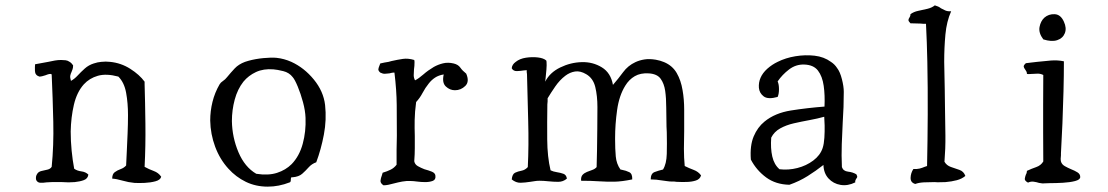

<svg xmlns="http://www.w3.org/2000/svg" viewBox="-20 -685 4138 717"><path d="M582 -25Q579 -13 560.5 -8Q542 -3 520 -2Q498 -1 482 -2Q460 -4 437.5 -10.5Q415 -17 399 -18Q399 -35 408.5 -42Q418 -49 430.5 -53.5Q443 -58 451 -67Q452 -88 453.5 -119.5Q455 -151 456.5 -187Q458 -223 458 -255Q458 -300 451 -338.5Q444 -377 422 -399Q377 -411 345.5 -402Q314 -393 293 -370Q267 -341 256 -294Q245 -247 244 -194Q244 -158 247.5 -122.5Q251 -87 257 -55Q268 -47 284 -45Q300 -43 310 -33Q308 -18 293.5 -12.5Q279 -7 259 -5Q248 -4 236 -4Q224 -4 212 -5Q202 -5 192 -5Q182 -5 173 -5Q168 -5 163.5 -4.5Q159 -4 154 -4Q141 -2 130.5 -2.5Q120 -3 115 -13Q112 -26 119 -36Q124 -44 135 -46.5Q146 -49 157 -51.5Q168 -54 173 -62Q181 -141 179 -230Q177 -319 173 -407Q170 -410 163.5 -408.5Q157 -407 150 -404Q144 -402 138 -400.5Q132 -399 127 -399Q111 -404 110.5 -420Q110 -436 111 -445Q123 -447 135.5 -449.5Q148 -452 160 -454Q173 -457 185 -459Q197 -461 208 -461Q217 -461 225 -460Q233 -459 240 -454Q247 -450 253 -441Q253 -432 251 -426.5Q249 -421 247 -416Q244 -410 242.5 -403Q241 -396 245 -383Q258 -390 270 -403Q282 -416 296.5 -429Q311 -442 330 -448Q345 -453 358 -454Q375 -456 391 -454Q432 -450 466.5 -428Q501 -406 520 -380Q520 -377 520 -371Q522 -305 523 -222.5Q524 -140 520 -62Q536 -53 554 -46.5Q572 -40 582 -25Z M1194 -293Q1200 -238 1189.5 -182.5Q1179 -127 1161 -79Q1144 -73 1132.5 -60Q1121 -47 1108.5 -36Q1096 -25 1073 -23Q1068 -24 1067 -21Q1066 -18 1066 -14Q1066 -5 1062 -4Q1021 12 980 12Q935 12 898 -6Q861 -24 833 -55Q801 -90 783.5 -137Q766 -184 765 -235Q765 -270 773.5 -304.5Q782 -339 800 -370Q804 -377 812.5 -382.5Q821 -388 828 -397Q842 -414 856.5 -429.5Q871 -445 895 -454Q900 -456 908 -458Q933 -465 963.5 -468Q994 -471 1013 -469Q1041 -466 1068 -454Q1116 -432 1152 -388Q1188 -344 1194 -293ZM1121 -245Q1120 -272 1111.5 -303.5Q1103 -335 1092 -361.5Q1081 -388 1073 -397Q1060 -414 1037.5 -419.5Q1015 -425 1001 -426Q964 -429 936 -416Q908 -403 889 -380Q867 -352 856.5 -313Q846 -274 846 -233Q847 -172 870.5 -116.5Q894 -61 937 -36Q982 -29 1014.5 -39.5Q1047 -50 1069 -72Q1098 -102 1110.5 -148Q1123 -194 1121 -245Z M1721 -410Q1734 -380 1717.5 -364Q1701 -348 1679 -348Q1660 -348 1645 -362Q1630 -376 1637 -407Q1618 -404 1604.5 -395Q1591 -386 1581 -373Q1568 -357 1558 -338Q1548 -319 1534 -304Q1529 -267 1528.5 -236.5Q1528 -206 1529 -177Q1529 -155 1529 -132Q1529 -109 1527 -83Q1529 -71 1540.5 -64.5Q1552 -58 1565 -53Q1580 -49 1592.5 -44Q1605 -39 1606 -29Q1608 -14 1596 -9.5Q1584 -5 1568 -5Q1553 -5 1538 -7Q1523 -9 1515 -9Q1498 -10 1482 -7Q1466 -4 1451 0Q1440 3 1430.5 5Q1421 7 1412 7Q1400 -1 1401 -10.5Q1402 -20 1406 -30Q1408 -37 1409 -40Q1426 -45 1439 -51.5Q1452 -58 1461 -70Q1461 -100 1461 -126.5Q1461 -153 1462 -178Q1462 -238 1461.5 -293Q1461 -348 1453 -414Q1447 -414 1442.5 -413Q1438 -412 1434 -411Q1425 -410 1417.5 -409.5Q1410 -409 1400 -414Q1392 -421 1393 -427Q1394 -433 1397 -440Q1399 -445 1400 -448Q1408 -450 1416 -451.5Q1424 -453 1431 -454Q1435 -455 1442 -457Q1464 -462 1484 -465Q1504 -468 1527 -461Q1527 -460 1527.5 -458Q1528 -456 1528 -454Q1528 -446 1527.5 -439Q1527 -432 1526 -426Q1525 -414 1525 -404Q1525 -394 1530 -385Q1544 -392 1561 -407Q1578 -422 1600 -435Q1616 -444 1634.5 -448.5Q1653 -453 1674 -448Q1691 -444 1699 -432.5Q1707 -421 1721 -410Z M2598 -30Q2594 -16 2579 -11Q2564 -6 2544 -5.5Q2524 -5 2506 -6Q2502 -7 2498 -7Q2494 -7 2490 -7Q2481 -7 2471.5 -8.5Q2462 -10 2453 -11Q2442 -13 2431 -14Q2420 -15 2410 -15Q2410 -37 2424.5 -42.5Q2439 -48 2456 -52Q2469 -73 2470 -110.5Q2471 -148 2470 -191Q2470 -196 2469.5 -201.5Q2469 -207 2469 -212Q2468 -247 2468 -282.5Q2468 -318 2464 -346Q2460 -373 2447 -391Q2434 -409 2403 -411Q2372 -413 2350.5 -400.5Q2329 -388 2315 -365Q2292 -328 2284.5 -274Q2277 -220 2277 -170Q2277 -168 2277 -164Q2277 -129 2279.5 -101Q2282 -73 2297 -52Q2299 -52 2302 -51Q2318 -48 2330 -42Q2342 -36 2341 -15Q2302 -7 2274.5 -6.5Q2247 -6 2216 -8Q2202 -9 2185.5 -9.5Q2169 -10 2150 -10Q2149 -25 2155.5 -32Q2162 -39 2172 -43Q2182 -47 2192 -50.5Q2202 -54 2208 -61Q2209 -85 2209.5 -123.5Q2210 -162 2210.5 -205Q2211 -248 2211 -285Q2211 -327 2203 -360Q2195 -393 2169 -408Q2147 -421 2127.5 -418Q2108 -415 2091 -402Q2070 -386 2053.5 -362Q2037 -338 2025 -318Q2025 -312 2025 -306.5Q2025 -301 2024 -295Q2023 -229 2023.5 -164Q2024 -99 2036 -49Q2046 -44 2059.5 -42Q2073 -40 2084 -36Q2095 -32 2097 -18Q2083 -6 2065 -6Q2047 -6 2028 -8Q2019 -9 2010.5 -9.5Q2002 -10 1994 -10Q1985 -10 1976.5 -8.5Q1968 -7 1960 -6Q1941 -3 1924 -2.5Q1907 -2 1891 -15Q1893 -35 1903.5 -40Q1914 -45 1927.5 -47.5Q1941 -50 1951 -61Q1955 -142 1952.5 -233Q1950 -324 1948 -408Q1947 -412 1947 -415.5Q1947 -419 1947 -423Q1945 -423 1936 -422Q1924 -420 1910.5 -419.5Q1897 -419 1891 -430Q1892 -444 1906 -454Q1921 -466 1944 -469.5Q1967 -473 1988.5 -470.5Q2010 -468 2020 -459Q2020 -458 2020.5 -457Q2021 -456 2021 -454Q2022 -443 2020.5 -425Q2019 -407 2017.5 -393.5Q2016 -380 2016 -380Q2033 -414 2072 -433Q2111 -452 2153 -453Q2194 -454 2227.5 -433.5Q2261 -413 2269 -368Q2289 -391 2307 -415.5Q2325 -440 2353 -453Q2368 -460 2386.5 -463Q2405 -466 2429 -462Q2446 -459 2460 -453Q2491 -440 2507 -412.5Q2523 -385 2529 -348Q2535 -314 2535 -275Q2535 -236 2535 -196Q2534 -162 2534 -129Q2534 -96 2537 -65Q2553 -57 2570.5 -50.5Q2588 -44 2598 -30Z M3178 -34Q3182 -27 3181 -23.5Q3180 -20 3177 -17Q3176 -14 3174.5 -11.5Q3173 -9 3174 -4Q3146 10 3119 5.5Q3092 1 3074 -18.5Q3056 -38 3055 -69Q3027 -47 2996 -27.5Q2965 -8 2928 5Q2877 4 2841 -22.5Q2805 -49 2784 -89Q2780 -141 2794.5 -175.5Q2809 -210 2835 -231Q2874 -263 2934 -272.5Q2994 -282 3059 -287Q3061 -329 3056 -364.5Q3051 -400 3034.5 -421.5Q3018 -443 2983 -444Q2952 -445 2926.5 -425.5Q2901 -406 2884 -381Q2889 -370 2889 -352Q2889 -334 2884 -323Q2848 -313 2832 -325Q2816 -337 2814 -357Q2811 -397 2845 -428Q2863 -444 2884 -454Q2914 -469 2950.5 -475Q2987 -481 3022 -477Q3057 -473 3083 -454Q3097 -445 3106 -431Q3117 -417 3124 -389.5Q3131 -362 3131 -342Q3131 -314 3130 -285.5Q3129 -257 3127 -227Q3125 -188 3123.5 -146.5Q3122 -105 3124 -61Q3129 -46 3147 -44Q3165 -42 3178 -34ZM3058 -249Q3033 -242 3003 -236.5Q2973 -231 2944.5 -224.5Q2916 -218 2893.5 -205.5Q2871 -193 2860 -171Q2857 -131 2864 -100.5Q2871 -70 2891 -53Q2924 -49 2957.5 -57.5Q2991 -66 3017 -85.5Q3043 -105 3052 -132Q3057 -147 3058.5 -170.5Q3060 -194 3059.5 -216.5Q3059 -239 3058 -249Z M3585 -28Q3572 -17 3553 -12Q3534 -7 3511 -5Q3501 -5 3490.5 -4.5Q3480 -4 3470 -5Q3449 -5 3430 -4Q3411 -3 3398 2Q3380 -3 3380.5 -21Q3381 -39 3391 -54Q3404 -53 3414 -55.5Q3424 -58 3433 -62Q3439 -64 3442 -65Q3444 -159 3444.5 -258Q3445 -357 3443 -454Q3442 -490 3441 -526Q3440 -562 3438 -596Q3435 -596 3429.5 -596Q3424 -596 3417 -597Q3408 -597 3398.5 -597.5Q3389 -598 3380 -598Q3372 -606 3372.5 -610.5Q3373 -615 3376 -619Q3378 -622 3379 -625Q3380 -628 3380 -632Q3392 -641 3409 -644.5Q3426 -648 3443 -652Q3460 -656 3471 -665Q3478 -663 3483.5 -660.5Q3489 -658 3494 -654Q3501 -650 3510 -646Q3519 -642 3532 -643Q3515 -605 3510.5 -556Q3506 -507 3506 -454Q3506 -429 3507 -403.5Q3508 -378 3508 -354Q3508 -335 3508.5 -316Q3509 -297 3509 -279Q3510 -227 3510.5 -178.5Q3511 -130 3507 -81Q3515 -67 3531 -61.5Q3547 -56 3563 -50.5Q3579 -45 3585 -28Z M4014 -24Q4014 -14 3995 -9Q3976 -4 3949.5 -2.5Q3923 -1 3899 -1Q3892 -1 3885 -0.5Q3878 0 3873 0Q3870 0 3860 -2Q3851 -5 3840 -6.5Q3829 -8 3819 -3Q3806 -10 3807 -17.5Q3808 -25 3811 -33Q3813 -36 3814 -40Q3815 -44 3815 -47Q3832 -55 3849.5 -61Q3867 -67 3876 -82Q3876 -141 3875.5 -191.5Q3875 -242 3875.5 -293.5Q3876 -345 3876 -405Q3866 -410 3855.5 -410Q3845 -410 3835 -409Q3829 -409 3824 -408.5Q3819 -408 3815 -409Q3815 -414 3813 -418Q3811 -422 3808 -426Q3804 -431 3803 -436Q3802 -441 3811 -449Q3821 -450 3831.5 -451.5Q3842 -453 3853 -454Q3879 -457 3904.5 -459Q3930 -461 3953 -456V-454Q3953 -404 3951.5 -344Q3950 -284 3947.5 -224Q3945 -164 3942 -113Q3942 -111 3942 -105Q3941 -99 3941 -92.5Q3941 -86 3942 -82Q3945 -71 3956.5 -64.5Q3968 -58 3980 -53Q3993 -48 4003.5 -41.5Q4014 -35 4014 -24ZM3953 -604Q3964 -580 3956.5 -561Q3949 -542 3928 -535Q3907 -528 3876 -538Q3858 -562 3862 -584Q3866 -606 3880 -619Q3896 -633 3918.5 -632Q3941 -631 3953 -604Z"/></svg>

Font: Yuji Syuku
Style: Regular
Weight: 400
Designer: Kataoka Yuji
Foundry: Kinuta Font Factory
Version: Version 3.002